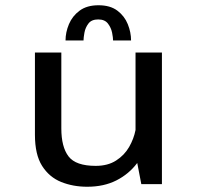

<svg xmlns="http://www.w3.org/2000/svg" viewBox="-20 -701 750 731"><path d="M312 10Q258 10 212.8 -8.2Q167.5 -26.5 140.2 -69.5Q113 -112.5 113 -188V-501H213.5V-212Q213.5 -141.5 241 -105.5Q268.5 -69.5 344.5 -69.5Q390.5 -69.5 422 -89.8Q453.5 -110 471.5 -141.2Q489.5 -172.5 496 -206V-501H596.5V0H518L502.5 -80.5Q471 -38.5 423.2 -14.2Q375.5 10 312 10ZM229.5 -547Q229.5 -578 242.5 -609Q255.5 -640 283.2 -660.5Q311 -681 355 -681Q399.5 -681 426.8 -660.5Q454 -640 466.5 -609Q479 -578 479 -547H410.5Q410.5 -557.5 406.8 -576.5Q403 -595.5 391 -611.2Q379 -627 354 -627Q328.5 -627 316.8 -611.5Q305 -596 301.5 -576.8Q298 -557.5 298 -547Z"/></svg>

Font: League Mono
Style: Regular
Weight: 400
Width: 6
Designer: Tyler Finck
Foundry: The League of Moveable Type / Tyler Finck
Version: Version 2.300;RELEASE